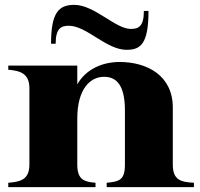

<svg xmlns="http://www.w3.org/2000/svg" viewBox="-20 -770 821 790"><path d="M691 -93V-328C691 -460 584 -515 472 -515C401 -515 333 -485 298 -423V-500H14V-483C60 -479 101 -470 101 -407V-93C101 -28 60 -22 14 -18V0H373V-18C329 -22 298 -28 298 -93V-282C298 -404 351 -454 408 -454C454 -454 494 -427 494 -316V-93C494 -29 471 -23 419 -18V0H778V-18C725 -21 691 -28 691 -93ZM263 -664C337 -664 417 -565 501 -565C559 -565 591 -590 591 -725H572C572 -660 549 -651 518 -651C455 -651 368 -750 286 -750C222 -750 190 -719 190 -590H209C209 -655 233 -664 263 -664Z"/></svg>

Font: Sprat
Style: Bold
Weight: 700
Designer: Ethan Nakache
Foundry: Collletttivo
Version: Version 2.000;Glyphs 3.2 (3217)